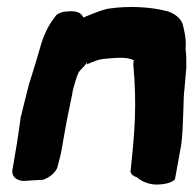

<svg xmlns="http://www.w3.org/2000/svg" viewBox="-20 -511 541 537"><path d="M38 -184C35 -159 31 -135 27 -108L16 -43C15 -38 6 -10 44 -5H47L95 -8H100C120 -15 136 -29 141 -44V-45C142 -50 148 -70 151 -85L163 -153C167 -177 173 -202 182 -248L184 -260C189 -278 193 -293 200 -309C206 -317 217 -326 224 -337L223 -331C242 -339 256 -346 279 -347C298 -349 315 -350 329 -349C339 -348 346 -346 353 -343C354 -343 354 -343 354 -342L353 -333V-330C363 -214 357 -143 345 -31C347 -23 352 -19 363 -15C378 -2 397 4 413 5C432 6 459 2 469 -9L470 -13L487 -107C494 -161 492 -240 496 -262V-263L501 -321V-347C501 -356 500 -364 499 -375C502 -399 494 -434 490 -446C483 -462 467 -474 447 -480H446C401 -492 338 -495 285 -487H283C253 -480 227 -467 213 -462C204 -484 175 -479 169 -479C157 -479 139 -474 134 -464C134 -464 133 -463 131 -460C114 -438 101 -410 92 -377L79 -333L61 -275C54 -247 46 -217 39 -187Z"/></svg>

Font: Vapor
Style: BlkObl
Weight: 900
Foundry: Cannot Into Space Fonts
Version: Version 0.179